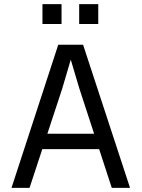

<svg xmlns="http://www.w3.org/2000/svg" viewBox="-20 -916 690 936"><path d="M139 -189V-264H518V-189ZM264 -698H385L614 0H525L367 -484L325 -625L283 -483L124 0H36ZM366 -799V-896H459V-799ZM187 -799V-896H280V-799Z"/></svg>

Font: Azeret Mono Thin Light
Style: Regular
Weight: 300
Version: Version 1.002